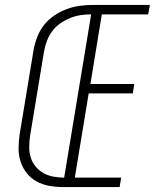

<svg xmlns="http://www.w3.org/2000/svg" viewBox="-20 -755 640 775"><path d="M233 0Q205 0 178 -5Q151 -10 128 -22.5Q105 -35 88.5 -55.5Q72 -76 63.5 -101.5Q55 -127 55 -155Q55 -183 59 -211L116 -556Q121 -582 131 -607.5Q141 -633 158.5 -655Q176 -677 200 -693Q224 -709 250 -718.5Q276 -728 302 -731.5Q328 -735 355 -735H585L578 -697H391L345 -416H522L516 -378H338L282 -38H469L463 0ZM239 -38 348 -697Q327 -697 306 -694Q285 -691 264 -682.5Q243 -674 224 -661Q205 -648 191.5 -630Q178 -612 170 -591.5Q162 -571 158 -549L101 -204Q98 -182 98 -160Q98 -138 104.5 -118Q111 -98 124.5 -82Q138 -66 156 -56Q174 -46 195.5 -42Q217 -38 239 -38Z"/></svg>

Font: Iosevka Curly XLtExObl
Style: Regular
Weight: 200
Width: 7
Italic angle: -9°
Monospace: yes
Designer: Belleve Invis
Foundry: Belleve Invis
Version: Version 11.0.1; ttfautohint (v1.8.3)